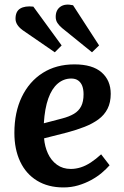

<svg xmlns="http://www.w3.org/2000/svg" viewBox="-20 -807 545 841"><path d="M306 -525Q385 -525 425 -490Q465 -455 465 -396Q465 -358 451 -330.5Q437 -303 411 -284Q385 -265 350.5 -251.5Q316 -238 275 -227L173 -201Q176 -165 190 -134.5Q204 -104 229.5 -85.5Q255 -67 290 -67Q312 -67 334 -74Q356 -81 378 -95.5Q400 -110 423 -131L460 -83Q446 -67 426 -50Q406 -33 379.5 -18.5Q353 -4 322.5 5Q292 14 258 14Q191 14 142.5 -15.5Q94 -45 68.5 -99Q43 -153 43 -225Q43 -315 75.5 -382.5Q108 -450 167 -487.5Q226 -525 306 -525ZM346 -394Q346 -415 340.5 -430Q335 -445 323 -454Q311 -463 292 -463Q259 -463 233 -441Q207 -419 191.5 -375.5Q176 -332 172 -267L252 -288Q283 -296 304 -308.5Q325 -321 335.5 -341.5Q346 -362 346 -394ZM252 -684Q239 -695 231.5 -706.5Q224 -718 224 -733Q224 -763 244.5 -777.5Q265 -792 300 -784L414 -608L383 -578ZM79 -675Q64 -686 56 -698.5Q48 -711 48 -725Q48 -757 68.5 -769.5Q89 -782 126 -778L250 -608L220 -578Z"/></svg>

Font: Literata 18pt SemiBold
Style: Italic
Weight: 600
Italic angle: -2°
Designer: Latin by Veronika Burian and Jose Scaglione. Greek by Irene Vlachou. Cyrillic by Vera Evstafieva
Foundry: TypeTogether
Version: Version 3.103;gftools[0.9.29]